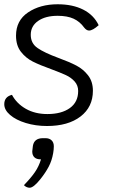

<svg xmlns="http://www.w3.org/2000/svg" viewBox="-24 -580 529 899"><path d="M-4 -92Q-4 -127 32 -136Q54 -95 97 -70.5Q140 -46 198 -46Q264 -46 303 -74Q342 -102 342 -154Q342 -180 325.5 -198.5Q309 -217 284 -228.5Q259 -240 216 -256Q163 -275 130 -291.5Q97 -308 74 -337.5Q51 -367 51 -413Q51 -484 107.5 -522Q164 -560 246 -560Q316 -560 365.5 -535Q415 -510 438 -462Q410 -437 393 -437Q381 -437 370 -451Q350 -479 320.5 -492.5Q291 -506 246 -506Q189 -506 154.5 -482Q120 -458 120 -417Q120 -377 152 -355Q184 -333 249 -309Q301 -290 333.5 -273Q366 -256 388.5 -227Q411 -198 411 -155Q411 -79 353 -34.5Q295 10 196 10Q143 10 97 -4Q51 -18 23.5 -41.5Q-4 -65 -4 -92ZM228 105Q228 120 225 137Q219 172 204 200.5Q189 229 165 259Q133 299 115 299Q100 299 88 287Q121 253 139.5 226Q158 199 168 166H165Q147 166 137 156.5Q127 147 127 129Q127 124 130 103Q136 67 177 67H189Q207 67 217.5 77Q228 87 228 105Z"/></svg>

Font: Krub
Style: Italic
Weight: 400
Italic angle: -8°
Designer: Ekaluck Peanpanawate
Foundry: Cadson Demak Co.,Ltd.
Version: Version 1.000; ttfautohint (v1.6)